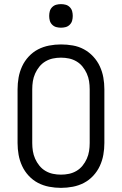

<svg xmlns="http://www.w3.org/2000/svg" viewBox="-20 -897 590 929"><path d="M275 12Q246 12 217.5 6.5Q189 1 164 -12Q139 -25 119 -46.5Q99 -68 87 -94Q75 -120 70 -148Q65 -176 65 -205V-465Q65 -494 70 -522Q75 -550 87 -576Q99 -602 119 -623.5Q139 -645 164 -658Q189 -671 217.5 -676.5Q246 -682 275 -682Q304 -682 332.5 -677Q361 -672 386 -658.5Q411 -645 431 -623.5Q451 -602 463 -576Q475 -550 480 -522Q485 -494 485 -465V-205Q485 -176 480 -148Q475 -120 463 -94Q451 -68 431 -46.5Q411 -25 386 -12Q361 1 332.5 6.5Q304 12 275 12ZM275 -52Q295 -52 314 -56Q333 -60 350 -70Q367 -80 379.5 -95.5Q392 -111 400 -129Q408 -147 411 -166Q414 -185 414 -205V-465Q414 -485 411 -504Q408 -523 400 -541Q392 -559 379.5 -574.5Q367 -590 350 -600Q333 -610 314 -614Q295 -618 275 -618Q255 -618 236 -614Q217 -610 200 -600Q183 -590 170.5 -574.5Q158 -559 150 -541Q142 -523 139 -504Q136 -485 136 -465V-205Q136 -185 139 -166Q142 -147 150 -129Q158 -111 170.5 -95.5Q183 -80 200 -70Q217 -60 236 -56Q255 -52 275 -52ZM275 -763Q263 -763 252 -766Q241 -769 232.5 -777.5Q224 -786 221 -797Q218 -808 218 -820Q218 -832 221 -843Q224 -854 232.5 -862.5Q241 -871 252 -874Q263 -877 275 -877Q287 -877 298 -874Q309 -871 317.5 -862.5Q326 -854 329 -843Q332 -832 332 -820Q332 -808 329 -797Q326 -786 317.5 -777.5Q309 -769 298 -766Q287 -763 275 -763Z"/></svg>

Font: Lode Term
Style: Regular
Weight: 400
Monospace: yes
Designer: Belleve Invis
Foundry: Belleve Invis
Version: Version 29.2.0